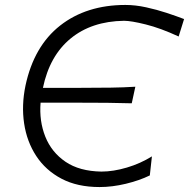

<svg xmlns="http://www.w3.org/2000/svg" viewBox="-20 -746 764 776"><path d="M382.5 10Q292.5 10 228.5 -23.8Q164.5 -57.5 126.5 -115.5Q88.5 -173.5 77.5 -247Q66.5 -320.5 83 -400Q117 -559.5 223.2 -642.8Q329.5 -726 487 -726Q527 -726 570.5 -716.5Q614 -707 654 -693.8Q694 -680.5 724 -669L702 -598.5Q628.5 -632.5 569.2 -647.2Q510 -662 481 -662Q350 -660 265.2 -590.2Q180.5 -520.5 153.5 -391H307Q377.5 -391 428.2 -391.8Q479 -392.5 527 -395.5L512.5 -328.5Q463 -330 412.8 -330.5Q362.5 -331 293.5 -331H144Q138 -256.5 163.2 -193.5Q188.5 -130.5 244.8 -92.2Q301 -54 389.5 -52.5Q438 -52.5 492.8 -68.8Q547.5 -85 594 -114L585.5 -37Q543.5 -16.5 488.5 -3.2Q433.5 10 382.5 10Z"/></svg>

Font: Commissioner Flair Light
Style: Italic
Weight: 300
Italic angle: -12°
Designer: Kostas Bartsokas
Foundry: Kostas Bartsokas
Version: Version 1.000; ttfautohint (v1.8.3)